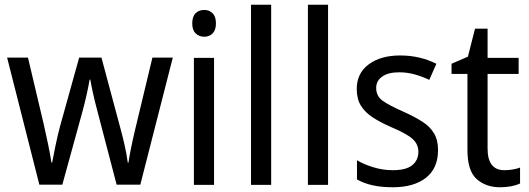

<svg xmlns="http://www.w3.org/2000/svg" viewBox="-20 -780 2233 810"><path d="M391 -311Q381 -348 373 -384Q365 -420 361 -444H358Q354 -419 346 -383Q338 -347 328 -310L243 -1H146L10 -537H98L164 -258Q174 -215 183 -171Q192 -127 197 -94H200Q205 -122 214 -165Q223 -208 233 -246L314 -537H408L486 -246Q495 -214 504.5 -173Q514 -132 519 -94H522Q525 -117 533 -156Q541 -195 551 -237L623 -537H709L572 -1H472Z M842 -738Q863 -738 877 -724Q891 -710 891 -681Q891 -653 877 -639Q863 -625 842 -625Q820 -625 805.5 -639Q791 -653 791 -681Q791 -710 805 -724Q819 -738 842 -738ZM883 -536V0H798V-536Z M1124 0H1039V-760H1124Z M1364 0H1279V-760H1364Z M1828 -147Q1828 -70 1777 -30Q1726 10 1637 10Q1588 10 1551 1.5Q1514 -7 1486 -23V-104Q1514 -87 1554.5 -74.5Q1595 -62 1637 -62Q1693 -62 1719 -83Q1745 -104 1745 -140Q1745 -171 1721.5 -193Q1698 -215 1632 -243Q1586 -263 1553.5 -284Q1521 -305 1503 -333.5Q1485 -362 1485 -405Q1485 -471 1535.5 -508.5Q1586 -546 1668 -546Q1711 -546 1749 -537Q1787 -528 1821 -511L1791 -443Q1762 -457 1730 -466Q1698 -475 1664 -475Q1618 -475 1592.5 -457Q1567 -439 1567 -409Q1567 -375 1593.5 -355.5Q1620 -336 1686 -307Q1730 -287 1762 -266.5Q1794 -246 1811 -217.5Q1828 -189 1828 -147Z M2108 -62Q2125 -62 2143 -65Q2161 -68 2174 -73V-6Q2140 10 2089 10Q2030 10 1991 -24.5Q1952 -59 1952 -148V-468H1885V-511L1954 -541L1984 -659H2037V-536H2168V-468H2037V-153Q2037 -62 2108 -62Z"/></svg>

Font: Noto Sans Myanmar SemiCondensed
Style: Regular
Weight: 400
Width: 4
Designer: Monotype Design Team
Foundry: Monotype Imaging Inc.
Version: Version 2.107; ttfautohint (v1.8.4.7-5d5b)